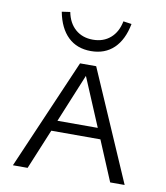

<svg xmlns="http://www.w3.org/2000/svg" viewBox="-77 -732 687 797"><g transform="rotate(10 266.5 -334.0)"><path d="M120 -663 155 -668Q164 -622 193.5 -596.5Q223 -571 267 -571Q311 -571 340.5 -596.5Q370 -622 379 -668L414 -663Q401 -595 363.5 -559Q326 -523 267 -523Q208 -523 170.5 -559Q133 -595 120 -663ZM370 -169H163L93 0H31L232 -465H300L502 0H441ZM351 -214 265 -418 181 -214Z"/></g></svg>

Font: Ysabeau SC Semilight
Style: Regular
Weight: 300
Designer: Christian Thalmann (Catharsis Fonts)
Version: Version 0.003